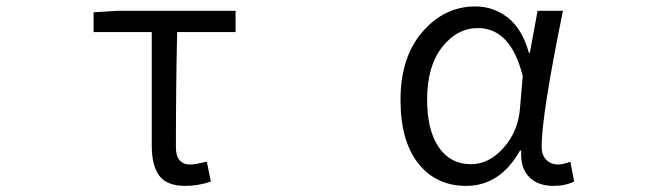

<svg xmlns="http://www.w3.org/2000/svg" viewBox="-20 -574 2040 606"><path d="M564.5 12.7Q507.8 12.7 483.4 -18.6Q459 -49.8 459 -115.2V-472.7H275.4V-535.2L352.5 -540H723.6V-472.7H539.1Q535.2 -304.7 535.2 -109.4Q535.2 -54.7 581.1 -54.7Q593.8 -54.7 632.8 -63.5L645.5 -1Q606.4 12.7 564.5 12.7Z M1451.2 12.7Q1356.4 12.7 1300.3 -58.1Q1244.1 -128.9 1244.1 -258.8Q1244.1 -393.6 1313.5 -473.6Q1382.8 -553.7 1480.5 -553.7Q1537.1 -553.7 1582.5 -518.6Q1627.9 -483.4 1649.4 -407.2H1652.3L1676.8 -540H1756.8Q1689.5 -210 1689.5 -111.3Q1689.5 -85 1704.1 -69.8Q1718.8 -54.7 1742.2 -54.7Q1755.9 -54.7 1780.3 -63.5L1792 -1Q1764.6 12.7 1726.6 12.7Q1677.7 12.7 1649.9 -15.6Q1622.1 -43.9 1625 -98.6H1621.1Q1558.6 12.7 1451.2 12.7ZM1466.8 -55.7Q1523.4 -55.7 1569.3 -107.4Q1615.2 -159.2 1621.1 -230.5L1629.9 -334Q1591.8 -485.4 1488.3 -485.4Q1422.9 -485.4 1375.5 -425.3Q1328.1 -365.2 1328.1 -259.8Q1328.1 -163.1 1364.7 -109.4Q1401.4 -55.7 1466.8 -55.7Z"/></svg>

Font: GenEi Gothic M SemiLight
Style: Regular
Weight: 350
Designer: o_tamon (Modified); [Source Han Sans]
Ryoko NISHIZUKA  (kana & ideographs); Paul D. Hunt (Latin, Greek & Cyrillic); Wenl
Version: Version 1.1a;Original Version 1.004